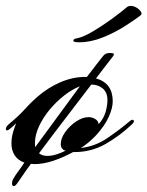

<svg xmlns="http://www.w3.org/2000/svg" viewBox="-40 -550 502 654"><path d="M77 9Q71 9 65 8Q65 9 64 10Q49 30 38 46.5Q27 63 19 74Q12 84 7 84Q1 84 1 74Q1 66 6 58Q12 47 21.5 34.5Q31 22 43 4Q21 -4 10 -21Q-1 -38 -1 -61Q-1 -80 4 -98Q9 -116 15 -130Q8 -123 1.5 -117.5Q-5 -112 -9 -109Q-13 -106 -16 -106Q-20 -106 -20 -111Q-20 -118 -10 -127Q25 -156 45 -178.5Q65 -201 87 -220Q124 -252 166 -270Q208 -288 250 -288Q253 -288 256 -288Q272 -309 285.5 -326.5Q299 -344 307 -354Q316 -366 323 -368Q326 -369 331 -369.5Q336 -370 340 -369Q348 -369 348 -365Q348 -362 344 -357Q331 -340 316.5 -321.5Q302 -303 287 -283Q344 -267 344 -205Q344 -182 330.5 -152Q317 -122 288 -90Q276 -77 261 -64.5Q246 -52 235 -46Q284 -51 327 -80.5Q370 -110 404 -139Q409 -142 411 -142Q416 -142 416 -137Q416 -133 411 -128Q368 -87 318.5 -59Q269 -31 209 -32Q174 -13 140.5 -2Q107 9 77 9ZM122 -19Q136 -19 152 -24Q168 -29 184 -37Q178 -37 172.5 -43Q167 -49 167 -59Q167 -79 182 -100Q197 -121 219 -136Q241 -151 262 -151Q274 -151 284.5 -144.5Q295 -138 296 -127Q313 -146 319.5 -168Q326 -190 326 -209Q326 -235 310 -248.5Q294 -262 271 -262Q238 -219 204.5 -175Q171 -131 141.5 -92.5Q112 -54 93 -28Q103 -19 122 -19ZM79 -62Q79 -54 80 -49Q100 -76 126 -111.5Q152 -147 179.5 -184.5Q207 -222 232 -256Q206 -246 179 -225Q152 -204 129.5 -177Q107 -150 93 -120Q79 -90 79 -62ZM230 -406Q208 -406 210 -412Q210 -418 224 -420Q244 -424 275.5 -442.5Q307 -461 340 -485Q373 -509 394 -527Q399 -530 405 -530Q415 -530 425 -524Q435 -518 440 -510Q445 -502 438 -497Q420 -483 385.5 -461Q351 -439 310 -422.5Q269 -406 230 -406Z"/></svg>

Font: Arizonia
Style: Regular
Weight: 400
Designer: Robert E. Leuschke
Foundry: Robert E. Leuschke
Version: Version 1.010; ttfautohint (v1.8.4.7-5d5b)